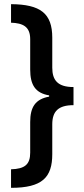

<svg xmlns="http://www.w3.org/2000/svg" viewBox="-20 -739 404 922"><path d="M33 74V163C183 163 231 113 231 1V-142C231 -205 261 -234 333 -234V-321C257 -321 231 -354 231 -414V-558C231 -675 174 -718 33 -719V-630C89 -628 125 -612 125 -551V-405C125 -331 150 -292 216 -281V-275C150 -263 125 -225 125 -153V-6C125 51 99 72 33 74Z"/></svg>

Font: Noto Sans Myanmar ExtraCondensed SemiBold
Style: Regular
Weight: 600
Width: 2
Designer: Monotype Design Team
Foundry: Monotype Imaging Inc.
Version: Version 2.107